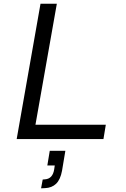

<svg xmlns="http://www.w3.org/2000/svg" viewBox="-20 -749 677 1034"><path d="M69.8 0 198.2 -729H286.1L170.9 -77.1H549.8L537.1 0ZM201.2 265.1 210 217.8 222.2 216.8Q264.2 213.9 272 162.1L274.9 142.1H234.9L248 63H332L314 170.9Q305.2 218.3 282.2 240.5Q259.3 262.7 222.2 264.2Z"/></svg>

Font: Hubot Sans
Style: Italic
Weight: 400
Italic angle: -10°
Designer: Deni Anggara
Foundry: GitHub
Version: Version 1.001;gftools[0.9.31]